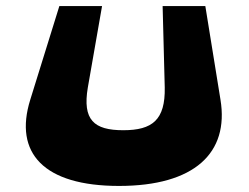

<svg xmlns="http://www.w3.org/2000/svg" viewBox="-20 -597 823 634"><path d="M658 -577H517L524 -308C526 -201 483 -167 387 -167C290 -167 252 -201 270 -308L317 -577H176L80 -268C25 -92 124 17 373 17C622 17 737 -92 708 -268Z"/></svg>

Font: Hussar Milosc
Style: Bold
Weight: 700
Foundry: Cannot Into Space Fonts
Version: Version 1.02